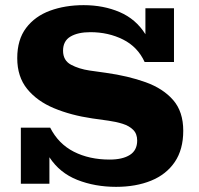

<svg xmlns="http://www.w3.org/2000/svg" viewBox="-20 -714 774 746"><path d="M61 0V-218H175Q207 -155 267 -124.5Q327 -94 406 -94Q456 -94 484.5 -112Q513 -130 513 -168Q513 -194 497.5 -209.5Q482 -225 456.5 -233Q431 -241 402 -245L338 -254Q256 -266 190 -293.5Q124 -321 85.5 -368.5Q47 -416 47 -488Q47 -560 81.5 -605.5Q116 -651 174.5 -672.5Q233 -694 305 -694Q382 -694 445 -667Q508 -640 545 -581V-682H656V-473H542Q515 -532 458 -560.5Q401 -589 331 -589Q283 -589 254 -572Q225 -555 225 -517Q225 -479 256 -462.5Q287 -446 328 -440L392 -431Q478 -419 546 -394.5Q614 -370 653 -325Q692 -280 692 -206Q692 -133 659 -84.5Q626 -36 567 -12Q508 12 431 12Q349 12 280.5 -15Q212 -42 172 -103V0Z"/></svg>

Font: Montagu Slab 16pt
Style: Bold
Weight: 700
Designer: Florian Karsten
Foundry: Florian Karsten
Version: Version 1.000; ttfautohint (v1.8.3)